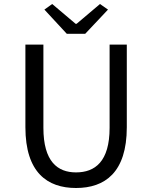

<svg xmlns="http://www.w3.org/2000/svg" viewBox="-20 -927 761 960"><path d="M241 -907 202 -879 314 -758H406L520 -879L480 -907L363 -808H358ZM360 13C504 13 614 -64 614 -291V-704H528V-288C528 -119 455 -65 360 -65C268 -65 197 -119 197 -288V-704H107V-291C107 -64 217 13 360 13Z"/></svg>

Font: Spoqa Han Sans Neo
Style: Regular
Weight: 400
Designer: [Spoqa Han Sans Neo] Dong-huui Kim ___ Younghwa Kang ___ Yujin Lee ___ [Noto Sans] Ryoko NISHIZUKA ____ (kana & ideograp
Foundry: Spoqa (http://www.spoqa-han-sans.com)
Version: Version 1.100;hotconv 1.0.109;makeotfexe 2.5.65596